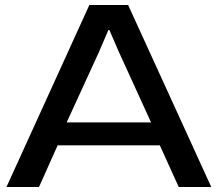

<svg xmlns="http://www.w3.org/2000/svg" viewBox="-20 -749 872 769"><path d="M5.9 0 337.9 -729H493.2L826.2 0H695.8L620.1 -167H210.9L136.2 0ZM247.1 -258.8H585L456.1 -541L418 -628.9H414.1L376 -540Z"/></svg>

Font: Lumene Sans Expanded Medium
Style: Regular
Weight: 500
Width: 7
Designer: Deni Anggara
Version: Version 1.003;Glyphs 3.1.2 (3151)